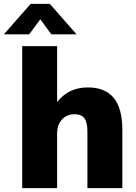

<svg xmlns="http://www.w3.org/2000/svg" viewBox="-61 -975 705 995"><path d="M573 -303V0H392V-295Q392 -342 376 -362.5Q360 -383 326 -383Q285 -383 260 -355.5Q235 -328 235 -283V0H54V-736H235V-446Q294 -522 394 -522Q484 -522 528.5 -467.5Q573 -413 573 -303ZM-41 -797 98 -955H197L336 -797H205L148 -875L90 -797Z"/></svg>

Font: Muli Black
Style: Regular
Weight: 900
Designer: Vernon Adams
Foundry: Vernon Adams
Version: Version 2.001